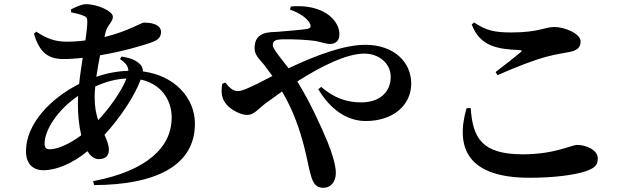

<svg xmlns="http://www.w3.org/2000/svg" viewBox="-20 -829 3040 917"><path d="M142 -668C165 -592 199 -547 281 -547C311 -547 343 -549 375 -553C369 -512 362 -469 358 -428C222 -360 104 -237 104 -107C104 -47 137 -16 187 -16C250 -16 326 -48 398 -107C412 -83 430 -69 452 -69C480 -69 500 -82 500 -113C500 -138 490 -160 479 -185C553 -266 621 -366 652 -449C745 -429 800 -358 800 -266C800 -131 687 -13 425 36L429 55C712 54 911 -31 911 -238C911 -359 817 -468 662 -488C663 -500 659 -511 650 -521C630 -542 600 -553 561 -559L553 -547C580 -529 593 -512 593 -491C539 -489 488 -479 440 -462C445 -496 451 -531 458 -565C564 -583 663 -611 710 -629C736 -639 749 -653 749 -676C749 -705 720 -721 667 -721C655 -721 590 -679 479 -652L484 -674C493 -711 519 -723 519 -749C519 -775 448 -809 390 -809C370 -809 340 -795 319 -784L320 -770C340 -766 361 -761 376 -755C393 -749 397 -743 397 -725C397 -705 393 -673 388 -636C359 -632 329 -630 298 -630C242 -630 203 -645 153 -678ZM584 -454C562 -396 505 -315 449 -255C439 -284 432 -319 432 -364C432 -380 433 -398 435 -416C488 -440 536 -452 584 -454ZM368 -183C317 -145 259 -116 217 -116C200 -116 193 -125 193 -144C193 -207 254 -304 353 -371L352 -333C352 -282 357 -229 368 -183Z M1056 -435 1041 -428C1035 -383 1040 -361 1055 -339C1073 -310 1126 -280 1160 -280C1193 -280 1209 -305 1245 -333L1327 -392C1385 -295 1414 -199 1431 -135C1447 -74 1455 -21 1466 13C1477 51 1494 68 1524 68C1560 68 1584 39 1584 -3C1584 -42 1564 -103 1544 -152C1515 -222 1462 -340 1400 -440C1511 -511 1634 -573 1720 -573C1788 -573 1846 -528 1846 -462C1846 -384 1787 -340 1706 -340C1634 -340 1574 -362 1514 -414L1500 -403C1558 -306 1637 -251 1727 -251C1857 -251 1944 -326 1944 -430C1944 -533 1861 -615 1725 -615C1624 -615 1492 -566 1358 -503C1324 -549 1283 -594 1283 -614C1283 -636 1300 -640 1325 -641C1382 -643 1456 -638 1489 -633C1509 -629 1537 -619 1556 -619C1582 -619 1601 -634 1601 -664C1601 -691 1591 -716 1568 -741C1537 -774 1473 -807 1369 -798L1365 -783C1417 -766 1452 -736 1461 -715C1467 -701 1462 -694 1448 -691C1425 -687 1364 -682 1305 -677C1268 -675 1200 -679 1196 -606C1193 -568 1217 -549 1241 -520L1281 -466L1211 -430C1175 -413 1139 -394 1115 -394C1092 -394 1073 -413 1056 -435Z M2233 -712C2272 -607 2358 -594 2461 -590C2473 -589 2474 -586 2466 -579C2437 -555 2386 -514 2347 -485L2356 -470C2445 -509 2534 -544 2594 -559C2631 -569 2669 -575 2701 -581C2737 -588 2753 -603 2753 -631C2753 -669 2676 -700 2628 -700C2580 -700 2554 -674 2422 -674C2342 -674 2302 -683 2244 -722ZM2228 -313C2238 -172 2279 -92 2477 -92C2630 -92 2709 -137 2737 -137C2774 -137 2835 -115 2835 -73C2835 -41 2823 -28 2780 -12C2725 7 2625 20 2509 20C2217 20 2153 -119 2208 -312Z"/></svg>

Font: Noto Serif KR
Style: Bold
Weight: 700
Designer: Ryoko NISHIZUKA 西塚涼子 (kana & ideographs); Frank Grießhammer (Latin, Greek & Cyrillic); Wenlong ZHANG 张文龙 (bopomofo); San
Foundry: Adobe
Version: Version 2.001;hotconv 1.1.0;makeotfexe 2.6.0